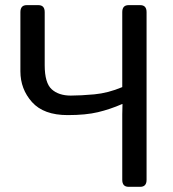

<svg xmlns="http://www.w3.org/2000/svg" viewBox="-20 -720 668 740"><path d="M58.6 -445.3V-673.3Q58.6 -700.2 83 -700.2H127.9Q152.3 -700.2 152.3 -673.3V-468.8Q152.3 -400.4 179.2 -376Q206.1 -351.6 252.9 -351.6Q291 -351.6 343.8 -356.4Q396.5 -361.3 451.2 -384.3V-673.3Q451.2 -700.2 475.6 -700.2H520.5Q544.9 -700.2 544.9 -673.3V-26.9Q544.9 0 520.5 0H475.6Q451.2 0 451.2 -26.9V-279.8Q451.2 -299.3 452.1 -318.8H450.2Q404.3 -298.8 357.4 -287.6Q310.5 -276.4 240.7 -276.4Q148.4 -276.4 103.5 -326.4Q58.6 -376.5 58.6 -445.3Z"/></svg>

Font: Istok
Style: Regular
Weight: 500
Designer: Andrey V. Panov
Foundry: Andrey V. Panov
Version: Version 1.0.3